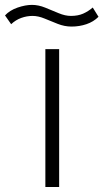

<svg xmlns="http://www.w3.org/2000/svg" viewBox="-86 -746 413 766"><path d="M95 0V-550H150V0ZM-41.5 -649.5 -66 -684.5Q-47 -705 -15.8 -715.8Q15.5 -726.5 41.5 -726.5Q67.5 -726.5 94.5 -715.5Q121.5 -704.5 147.8 -693.5Q174 -682.5 197 -682.5Q225 -682.5 245.5 -691.5Q266 -700.5 284 -716L307 -679Q287 -659 258.8 -649.5Q230.5 -640 199.5 -640Q171.5 -640 144.2 -650.8Q117 -661.5 91.8 -672Q66.5 -682.5 44 -682.5Q21 -682.5 -1.2 -674.5Q-23.5 -666.5 -41.5 -649.5Z"/></svg>

Font: Junction Light
Style: Regular
Weight: 300
Designer: Caroline Hadilaksono
Foundry: Caroline Hadilaksono, Tyler Finck, The League of Moveable Type
Version: Version 2.000; ttfautohint (v1.8.3)